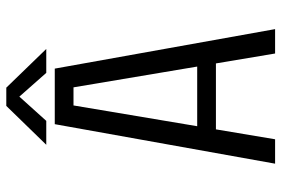

<svg xmlns="http://www.w3.org/2000/svg" viewBox="-162 -732 894 610"><g transform="rotate(-90 285.0 -427.0)"><path d="M434.5 -727H358.5L283 -812.5L206 -727H130L253.5 -854H311.5ZM420 0 388.5 -188H179L147.5 0H70L195.5 -700H372L497.5 0ZM255 -640.5 189 -247.5H378.5L312.5 -640.5Z"/></g></svg>

Font: League Mono Narrow Light
Style: Regular
Weight: 300
Width: 3
Designer: Tyler Finck
Foundry: The League of Moveable Type / Tyler Finck
Version: Version 2.210